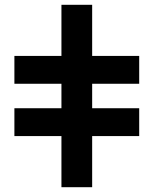

<svg xmlns="http://www.w3.org/2000/svg" viewBox="-20 -750 640 800"><path d="M236 30V-183H40V-299H236V-401H40V-517H236V-730H364V-517H560V-401H364V-299H560V-183H364V30Z"/></svg>

Font: Tektur SemiBold
Style: Regular
Weight: 600
Designer: Adam Jagosz
Foundry: Adam Jagosz
Version: Version 1.005;gftools[0.9.30]